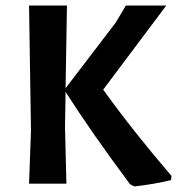

<svg xmlns="http://www.w3.org/2000/svg" viewBox="-20 -664 653 694"><path d="M222 -644 217 -345 398 -582 435 -644H581L353 -340Q460 -191 600 -28L598 -13Q542 1 466 10L450 2Q308 -189 217 -332L215 -204L220 0H85L92 -192L85 -644Z"/></svg>

Font: Alegreya Sans
Style: Bold
Weight: 700
Designer: Juan Pablo del Peral
Foundry: Huerta Tipografica
Version: Version 2.007